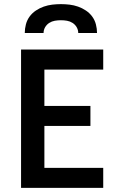

<svg xmlns="http://www.w3.org/2000/svg" viewBox="-20 -910 590 930"><path d="M82 0V-670H480V-573H195V-397H418V-300H195V-97H480V0ZM100 -750Q100 -771 105.5 -792Q111 -813 123.5 -830Q136 -847 154 -859Q172 -871 192 -878Q212 -885 233 -887.5Q254 -890 275 -890Q296 -890 317 -887.5Q338 -885 358 -878Q378 -871 396 -859Q414 -847 426.5 -830Q439 -813 444.5 -792Q450 -771 450 -750H359Q359 -765 351.5 -778Q344 -791 331.5 -799Q319 -807 304.5 -809.5Q290 -812 275 -812Q260 -812 245.5 -809.5Q231 -807 218.5 -799Q206 -791 198.5 -778Q191 -765 191 -750Z"/></svg>

Font: Lode
Style: Bold
Weight: 700
Monospace: yes
Designer: Belleve Invis
Foundry: Belleve Invis
Version: Version 29.2.0; ttfautohint (v1.8.3)